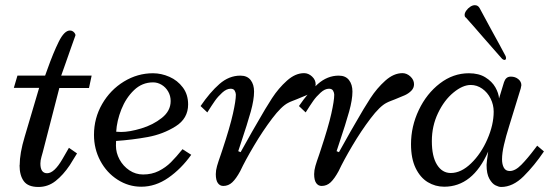

<svg xmlns="http://www.w3.org/2000/svg" viewBox="-20 -722 2150 752"><path d="M34.2 -377.9H133.3L76.7 -186.5Q57.1 -121.6 57.1 -75.2L56.6 -74.7Q56.6 -35.2 73.2 -12.5Q89.8 10.3 130.4 10.3Q168 10.3 197.8 -13.2Q227.5 -36.6 253.4 -75.2L281.7 -121.1L250 -143.1L224.6 -99.1Q192.4 -43.5 164.6 -43.5Q138.2 -43.5 138.2 -81.5Q138.2 -93.3 142.3 -107.4Q146.5 -121.6 147.5 -126L212.4 -377.4H328.6L338.9 -425.8H219.7Q224.1 -438.5 235.4 -470Q246.6 -501.5 259.3 -538.1Q265.6 -555.7 269.5 -566.7Q273.4 -577.6 275.4 -583Q276.4 -585.4 273.7 -590.3Q271 -595.2 265.9 -598.9Q260.7 -602.5 253.9 -602.5Q231.9 -602.5 210.2 -558.8Q188.5 -515.1 165.5 -450.2L156.7 -425.8H48.3Z M348.1 -193.8Q348.1 -138.7 373 -92Q397.9 -45.4 440.7 -18.1Q483.4 9.3 533.2 9.3Q588.9 9.3 639.2 -25.6Q689.5 -60.5 729 -115.7L694.8 -137.7Q669.9 -106.9 649.4 -86.4Q628.9 -65.9 601.6 -52.2Q574.2 -38.6 540.5 -38.6Q511.2 -38.6 486.8 -54.9Q462.4 -71.3 448.2 -97.4Q434.1 -123.5 434.1 -151.4L434.6 -169.9Q498.5 -174.3 558.6 -185.3Q618.7 -196.3 667.7 -227.1Q716.8 -257.8 716.8 -313Q716.8 -352.1 696 -379.6Q675.3 -407.2 643.6 -421.1Q611.8 -435.1 579.1 -435.1Q518.6 -435.1 465.3 -402.6Q412.1 -370.1 380.1 -314.7Q348.1 -259.3 348.1 -193.8ZM648.4 -326.2Q648.4 -287.6 614 -260.3Q579.6 -232.9 533.4 -219Q487.3 -205.1 454.1 -205.1Q449.7 -205.1 435.1 -206.1Q437.5 -248.5 455.3 -293.5Q473.1 -338.4 504.9 -368.9Q536.6 -399.4 579.6 -399.4Q597.2 -399.4 613 -389.9Q628.9 -380.4 638.7 -363.5Q648.4 -346.7 648.4 -326.2Z M765.6 -306.6 792 -281.7Q810.1 -310.5 821.8 -327.1Q833.5 -343.8 850.3 -359.1Q867.2 -374.5 883.3 -374.5Q895 -374.5 899.4 -366.5Q903.8 -358.4 903.8 -351.1Q903.8 -328.1 892.3 -276.6Q880.9 -225.1 851.1 -135.3Q844.7 -116.2 844.7 -116.2Q835 -88.9 830.1 -71.8Q825.2 -54.7 825.2 -40Q825.2 -16.1 833.3 -4.9Q841.3 6.3 854.5 6.3Q874.5 6.3 889.6 -7.8Q904.8 -22 920.9 -51.8Q940.4 -93.3 974.9 -151.4Q1009.3 -209.5 1045.9 -257.8Q1082.5 -306.2 1108.9 -319.3Q1115.2 -322.8 1125.5 -326.7Q1135.7 -330.6 1141.6 -333Q1165.5 -342.3 1180.4 -349.1Q1195.3 -356 1205.8 -366.7Q1216.3 -377.4 1216.3 -392.1Q1216.3 -409.2 1202.1 -422.4Q1188 -435.5 1170.9 -435.5Q1136.7 -435.5 1103.8 -406Q1070.8 -376.5 1045.4 -337.4Q1020 -298.3 988.8 -243.2Q976.6 -221.2 967.3 -206.1L922.4 -126L913.1 -129.9L921.9 -156.7Q949.2 -238.3 962.2 -284.9Q975.1 -331.5 975.1 -363.3Q975.1 -391.1 961.7 -408.4Q948.2 -425.8 921.4 -425.8Q877 -425.8 839.6 -393.1Q802.2 -360.4 765.6 -306.6Z M1150.9 -306.6 1177.2 -281.7Q1195.3 -310.5 1207 -327.1Q1218.8 -343.8 1235.6 -359.1Q1252.4 -374.5 1268.6 -374.5Q1280.3 -374.5 1284.7 -366.5Q1289.1 -358.4 1289.1 -351.1Q1289.1 -328.1 1277.6 -276.6Q1266.1 -225.1 1236.3 -135.3Q1230 -116.2 1230 -116.2Q1220.2 -88.9 1215.3 -71.8Q1210.4 -54.7 1210.4 -40Q1210.4 -16.1 1218.5 -4.9Q1226.6 6.3 1239.7 6.3Q1259.8 6.3 1274.9 -7.8Q1290 -22 1306.2 -51.8Q1325.7 -93.3 1360.1 -151.4Q1394.5 -209.5 1431.2 -257.8Q1467.8 -306.2 1494.1 -319.3Q1500.5 -322.8 1510.7 -326.7Q1521 -330.6 1526.9 -333Q1550.8 -342.3 1565.7 -349.1Q1580.6 -356 1591.1 -366.7Q1601.6 -377.4 1601.6 -392.1Q1601.6 -409.2 1587.4 -422.4Q1573.2 -435.5 1556.2 -435.5Q1522 -435.5 1489 -406Q1456.1 -376.5 1430.7 -337.4Q1405.3 -298.3 1374 -243.2Q1361.8 -221.2 1352.5 -206.1L1307.6 -126L1298.3 -129.9L1307.1 -156.7Q1334.5 -238.3 1347.4 -284.9Q1360.4 -331.5 1360.4 -363.3Q1360.4 -391.1 1346.9 -408.4Q1333.5 -425.8 1306.6 -425.8Q1262.2 -425.8 1224.9 -393.1Q1187.5 -360.4 1150.9 -306.6Z M2074.7 -139.2Q2046.4 -101.6 2022.2 -76.9Q1998 -52.2 1976.6 -52.2Q1960.4 -52.2 1953.4 -65.2Q1946.3 -78.1 1946.3 -98.1Q1946.3 -122.1 1953.9 -154.8Q1961.4 -187.5 1974.6 -229.5L2019.5 -375.5Q2022 -385.3 2022 -388.2Q2022 -402.3 2010 -412.1Q1998 -421.9 1981 -421.9Q1970.2 -421.9 1963.9 -416.3Q1957.5 -410.6 1954.1 -400.4L1934.6 -336.4Q1933.1 -356.9 1920.2 -379.9Q1907.2 -402.8 1881.3 -418.9Q1855.5 -435.1 1816.4 -435.1Q1754.9 -435.1 1702.9 -395.3Q1650.9 -355.5 1620.4 -291.3Q1589.8 -227.1 1589.8 -157.2Q1589.8 -101.1 1607.9 -63.7Q1626 -26.4 1655.5 -8.5Q1685.1 9.3 1719.7 9.3Q1831.5 9.3 1892.1 -128.4Q1885.7 -85 1885.7 -76.2Q1885.7 -41 1896.7 -21.7Q1907.7 -2.4 1920.7 3.9Q1933.6 10.3 1942.9 10.3Q1988.8 10.3 2031 -31.7Q2073.2 -73.7 2110.4 -128.9L2084 -151.4ZM1745.6 -44.4Q1711.9 -44.4 1691.7 -76.7Q1671.4 -108.9 1671.4 -169.4Q1671.4 -228.5 1695.6 -279.1Q1719.7 -329.6 1755.9 -359.4Q1792 -389.2 1823.7 -389.2Q1848.1 -389.2 1868.9 -374.5Q1889.6 -359.9 1901.6 -335.7Q1913.6 -311.5 1913.6 -284.7Q1913.6 -233.4 1888.9 -176.8Q1864.3 -120.1 1825.2 -82.3Q1786.1 -44.4 1745.6 -44.4ZM1956.5 -487.3Q1958.5 -487.3 1960.2 -489Q1961.9 -490.7 1961.9 -494.1Q1961.9 -499 1960 -502.9Q1941.9 -537.6 1901.4 -610.8L1858.9 -689.5Q1852.5 -701.7 1839.8 -701.7Q1831.1 -701.7 1821.8 -695.6Q1812.5 -689.5 1806.2 -680.4Q1799.8 -671.4 1799.8 -663.6Q1799.8 -660.2 1800.5 -658Q1801.3 -655.8 1803.7 -653.3H1804.7Q1824.2 -631.8 1842 -611.1Q1859.9 -590.3 1874 -574.2Q1922.4 -518.6 1944.3 -494.1Q1950.2 -487.3 1956.5 -487.3Z"/></svg>

Font: Radley
Style: Italic
Weight: 400
Italic angle: -12°
Designer: Vernon Adams
Foundry: Vernon Adams
Version: Version 1.003; ttfautohint (v1.6)